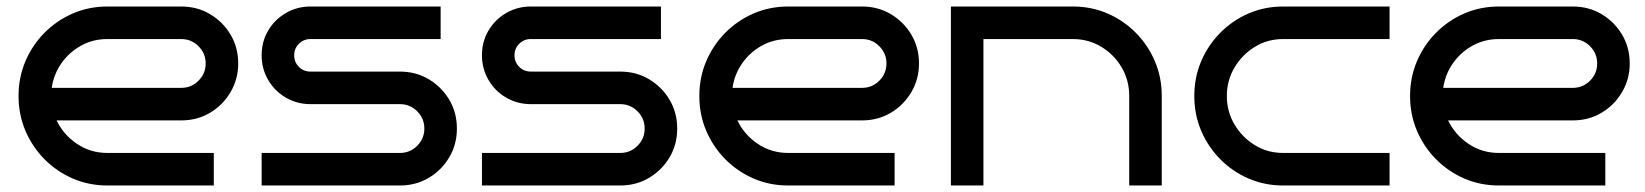

<svg xmlns="http://www.w3.org/2000/svg" viewBox="-20 -570 5054 590"><path d="M712 -375Q712 -327 688.5 -287Q665 -247 625.5 -223.5Q586 -200 537 -200H154Q175 -156 216.5 -128Q258 -100 310 -100H637V0H310Q253 0 203.5 -21.5Q154 -43 116.5 -81Q79 -119 58 -168.5Q37 -218 37 -275Q37 -332 58 -381.5Q79 -431 116.5 -469Q154 -507 203.5 -528.5Q253 -550 310 -550H537Q586 -550 625.5 -526.5Q665 -503 688.5 -463.5Q712 -424 712 -375ZM537 -300Q568 -300 590 -322Q612 -344 612 -375Q612 -406 590 -428Q568 -450 537 -450H310Q266 -450 229.5 -430Q193 -410 169 -376Q145 -342 139 -300Z M1384 -175Q1384 -126 1360.5 -86.5Q1337 -47 1297.5 -23.5Q1258 0 1209 0H784V-100H1209Q1240 -100 1262 -122Q1284 -144 1284 -175Q1284 -206 1262 -228Q1240 -250 1209 -250H934Q893 -250 858.5 -270Q824 -290 804 -324.5Q784 -359 784 -400Q784 -442 804 -476Q824 -510 858.5 -530Q893 -550 934 -550H1334V-450H934Q913 -450 898.5 -435.5Q884 -421 884 -400Q884 -379 898.5 -364.5Q913 -350 934 -350H1209Q1258 -350 1297.5 -326.5Q1337 -303 1360.5 -263.5Q1384 -224 1384 -175Z M2061 -175Q2061 -126 2037.5 -86.5Q2014 -47 1974.5 -23.5Q1935 0 1886 0H1461V-100H1886Q1917 -100 1939 -122Q1961 -144 1961 -175Q1961 -206 1939 -228Q1917 -250 1886 -250H1611Q1570 -250 1535.5 -270Q1501 -290 1481 -324.5Q1461 -359 1461 -400Q1461 -442 1481 -476Q1501 -510 1535.5 -530Q1570 -550 1611 -550H2011V-450H1611Q1590 -450 1575.5 -435.5Q1561 -421 1561 -400Q1561 -379 1575.5 -364.5Q1590 -350 1611 -350H1886Q1935 -350 1974.5 -326.5Q2014 -303 2037.5 -263.5Q2061 -224 2061 -175Z M2804 -375Q2804 -327 2780.5 -287Q2757 -247 2717.5 -223.5Q2678 -200 2629 -200H2246Q2267 -156 2308.5 -128Q2350 -100 2402 -100H2729V0H2402Q2345 0 2295.5 -21.5Q2246 -43 2208.5 -81Q2171 -119 2150 -168.5Q2129 -218 2129 -275Q2129 -332 2150 -381.5Q2171 -431 2208.5 -469Q2246 -507 2295.5 -528.5Q2345 -550 2402 -550H2629Q2678 -550 2717.5 -526.5Q2757 -503 2780.5 -463.5Q2804 -424 2804 -375ZM2629 -300Q2660 -300 2682 -322Q2704 -344 2704 -375Q2704 -406 2682 -428Q2660 -450 2629 -450H2402Q2358 -450 2321.5 -430Q2285 -410 2261 -376Q2237 -342 2231 -300Z M3002 0H2902V-550H3277Q3334 -550 3383.5 -528.5Q3433 -507 3470.5 -469Q3508 -431 3529 -381.5Q3550 -332 3550 -275V0H3450V-275Q3450 -323 3427 -362.5Q3404 -402 3364.5 -426Q3325 -450 3277 -450H3002Z M4250 0H3923Q3866 0 3816.5 -21.5Q3767 -43 3729.5 -81Q3692 -119 3671 -168.5Q3650 -218 3650 -275Q3650 -332 3671 -381.5Q3692 -431 3729.5 -469Q3767 -507 3816.5 -528.5Q3866 -550 3923 -550H4250V-450H3923Q3875 -450 3836 -426Q3797 -402 3773.5 -362.5Q3750 -323 3750 -275Q3750 -227 3773.5 -187.5Q3797 -148 3836 -124Q3875 -100 3923 -100H4250Z M4988 -375Q4988 -327 4964.5 -287Q4941 -247 4901.5 -223.5Q4862 -200 4813 -200H4430Q4451 -156 4492.5 -128Q4534 -100 4586 -100H4913V0H4586Q4529 0 4479.5 -21.5Q4430 -43 4392.5 -81Q4355 -119 4334 -168.5Q4313 -218 4313 -275Q4313 -332 4334 -381.5Q4355 -431 4392.5 -469Q4430 -507 4479.5 -528.5Q4529 -550 4586 -550H4813Q4862 -550 4901.5 -526.5Q4941 -503 4964.5 -463.5Q4988 -424 4988 -375ZM4813 -300Q4844 -300 4866 -322Q4888 -344 4888 -375Q4888 -406 4866 -428Q4844 -450 4813 -450H4586Q4542 -450 4505.5 -430Q4469 -410 4445 -376Q4421 -342 4415 -300Z"/></svg>

Font: Bruno Ace
Style: Regular
Weight: 400
Version: Version 1.100; ttfautohint (v1.8.4.7-5d5b);gftools[0.9.27]